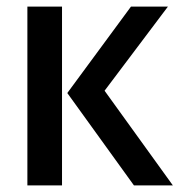

<svg xmlns="http://www.w3.org/2000/svg" viewBox="-20 -537 550 582"><path d="M168 25H63V-517H168ZM489 -517 297 -262 504 25H386L184 -255L377 -517Z"/></svg>

Font: Gmarket Sans TTF Medium
Style: Regular
Weight: 500
Designer: Creative Director : Sungho Lee; Art Director : Kiwoong Choi; Project Manager : Sori Yang, Jongwook Yoon; Font Designer :
Foundry: Sandoll Inc.
Version: Version 1.000;hotconv 1.0.109;makeotfexe 2.5.65596